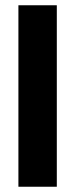

<svg xmlns="http://www.w3.org/2000/svg" viewBox="-20 -710 286 730"><path d="M50 0H196V-690H50Z"/></svg>

Font: Decalotype
Style: Bold
Weight: 700
Designer: Alfredo Marco Pradil
Foundry: Alfredo Marco Pradil
Version: Version 1.0